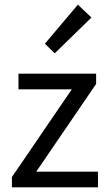

<svg xmlns="http://www.w3.org/2000/svg" viewBox="-20 -801 465 821"><path d="M31 0V-44L287 -419H59V-486H391V-442L135 -67H399V0ZM214 -573 172 -614 313 -781 371 -726Z"/></svg>

Font: Source Sans Pro
Style: Regular
Weight: 400
Designer: Paul D. Hunt
Foundry: Adobe Systems Incorporated
Version: Version 2.021;PS 2.000;hotconv 1.0.86;makeotf.lib2.5.63406